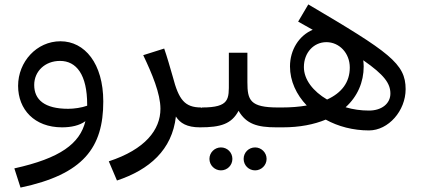

<svg xmlns="http://www.w3.org/2000/svg" viewBox="-20 -577 1913 870"><path d="M45 186 73 273C359 213 448 91 448 -117C448 -289 364 -390 254 -390C146 -390 62 -297 62 -188C62 -81 136 0 261 0C302 0 340 -8 367 -28C342 74 253 140 45 186ZM252 -301C326 -301 375 -239 375 -103V-98C350 -89 316 -84 289 -84C182 -84 135 -125 135 -192C135 -254 184 -301 252 -301Z M473 154 510 241C657 192 760 102 777 -49C796 -19 827 0 886 0L906 -45L892 -90C817 -90 790 -125 763 -229C750 -274 737 -320 724 -357L629 -327C669 -243 707 -153 707 -84C707 11 638 100 473 154Z M886 0C980 0 1029 -15 1061 -75C1096 -15 1146 0 1232 0L1252 -45L1240 -90C1113 -90 1101 -123 1101 -205V-338H1017V-205C1017 -129 1022 -90 895 -90L866 -45ZM1136 195C1164 195 1188 172 1188 143C1188 114 1164 91 1136 91C1107 91 1084 114 1084 143C1084 172 1107 195 1136 195ZM981 195C1010 195 1033 172 1033 143C1033 114 1010 91 981 91C953 91 929 114 929 143C929 172 953 195 981 195Z M1212 -45 1232 0H1261C1338 0 1403 -13 1456 -35C1512 -4 1580 14 1652 14C1740 14 1818 -75 1818 -173C1818 -289 1745 -340 1377 -557L1331 -479L1397 -442C1335 -416 1294 -351 1294 -276C1294 -210 1323 -148 1370 -99C1336 -93 1298 -90 1257 -90H1240ZM1357 -273C1357 -339 1402 -386 1459 -386C1517 -386 1565 -337 1565 -271C1565 -204 1528 -156 1462 -126C1399 -163 1357 -216 1357 -273ZM1628 -276C1628 -285 1627 -294 1626 -304C1721 -238 1749 -199 1749 -153C1749 -108 1710 -76 1652 -76C1615 -76 1580 -81 1546 -91C1600 -140 1628 -205 1628 -276Z"/></svg>

Font: FiraGO Unicode
Style: Regular
Weight: 400
Designer: bBox Type
Foundry: bBox Type GmbH
Version: Version 1.001;PS 001.001;hotconv 1.0.88;makeotf.lib2.5.64775